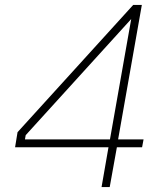

<svg xmlns="http://www.w3.org/2000/svg" viewBox="-20 -757 601 777"><path d="M391 0 419 -161H41L51 -222L519 -737H554L458 -193H561L555 -161H453L424 0ZM81 -193H425L511 -680L84 -210Z"/></svg>

Font: Tomorrow ExtraLight
Style: Italic
Weight: 275
Italic angle: -10°
Designer: Tony de Marco, Monica Rizzolli
Foundry: Just in Type
Version: Version 2.002